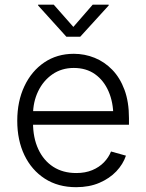

<svg xmlns="http://www.w3.org/2000/svg" viewBox="-20 -777 614 809"><path d="M300.8 11.7Q224.6 11.7 168.9 -24.2Q113.3 -60.1 83 -123Q52.7 -186 52.7 -268.1Q52.7 -350.1 82.8 -413.8Q112.8 -477.5 166.5 -513.9Q220.2 -550.3 291 -550.3Q336.9 -550.3 378.7 -533.4Q420.4 -516.6 453.1 -482.9Q485.8 -449.2 504.6 -398.4Q523.4 -347.7 523.4 -279.3V-251.5H95.2V-308.6H487.8L457.5 -287.6Q457.5 -345.7 437.5 -391.8Q417.5 -438 380.4 -464.4Q343.3 -490.7 291 -490.7Q239.7 -490.7 200.9 -463.9Q162.1 -437 140.6 -392.1Q119.1 -347.2 119.1 -293V-260.3Q119.1 -196.3 141.4 -148.4Q163.6 -100.6 204.3 -74.2Q245.1 -47.9 301.3 -47.9Q339.4 -47.9 368.7 -60.1Q397.9 -72.3 418 -93Q438 -113.8 447.8 -138.7L510.7 -121.1Q498.5 -85 470 -54.9Q441.4 -24.9 398.7 -6.6Q356 11.7 300.8 11.7ZM206.5 -757.3 289.1 -663.6 370.6 -757.3H438V-753.9L317.9 -622.1H259.8L140.6 -753.9V-757.3Z"/></svg>

Font: Inter 16pt Light
Style: Regular
Weight: 300
Version: Version 4.001;git-66647c0bb